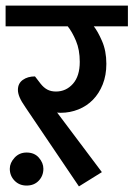

<svg xmlns="http://www.w3.org/2000/svg" viewBox="-30 -653 477 686"><path d="M5 -50Q5 -71 22 -89.5Q39 -108 65 -108Q93 -108 109 -89.5Q125 -71 125 -50Q125 -25 108.5 -7.5Q92 10 65 10Q39 10 22 -7.5Q5 -25 5 -50ZM334 -38 252 13 62 -268Q46 -291 40 -305.5Q34 -320 34 -332Q34 -355 51.5 -367.5Q69 -380 95 -380L115 -354Q126 -340 139 -333Q152 -326 170 -326Q206 -326 230.5 -353.5Q255 -381 255 -432Q255 -475 241.5 -507Q228 -539 212 -559H-10V-633H427V-559H305Q319 -542 334.5 -506.5Q350 -471 350 -425Q350 -384 337 -351.5Q324 -319 302 -296.5Q280 -274 250 -262Q220 -250 187 -250Q179 -250 174 -251Z"/></svg>

Font: Ek Mukta Medium
Style: Regular
Weight: 500
Designer: Girish Dalvi and Yashodeep Gholap
Foundry: Ek Type
Version: Version 2.538;PS 1.002;hotconv 16.6.51;makeotf.lib2.5.65220;